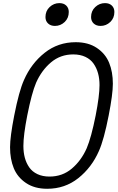

<svg xmlns="http://www.w3.org/2000/svg" viewBox="-20 -1197 752 1228"><path d="M562.5 -1087.9Q562.5 -1127 589.2 -1152Q615.9 -1177.1 651.7 -1177.1Q679 -1177.1 695.3 -1161.5Q711.6 -1145.8 711.6 -1120.4Q711.6 -1081.4 685.2 -1056.3Q658.9 -1031.2 623 -1031.2Q595.7 -1031.2 579.1 -1046.9Q562.5 -1062.5 562.5 -1087.9ZM270.8 -1087.9Q270.8 -1127 297.5 -1152Q324.2 -1177.1 360 -1177.1Q387.4 -1177.1 403.6 -1161.5Q419.9 -1145.8 419.9 -1120.4Q419.9 -1081.4 393.6 -1056.3Q367.2 -1031.2 331.4 -1031.2Q304 -1031.2 287.4 -1046.9Q270.8 -1062.5 270.8 -1087.9ZM616.5 -653Q616.5 -694 607.1 -728.2Q597.7 -762.4 578.5 -790Q559.2 -817.7 526 -833.3Q492.8 -849 448.6 -849Q366.5 -849 306.3 -798.2Q246.1 -747.4 210.9 -668Q182.9 -602.2 154.3 -458.3Q129.6 -332 129.6 -263.7Q129.6 -222.7 138.7 -188.5Q147.8 -154.3 167 -126.6Q186.2 -99 219.4 -83.3Q252.6 -67.7 296.9 -67.7Q378.9 -67.7 439.1 -118.5Q499.3 -169.3 534.5 -248.7Q563.8 -317.7 591.8 -458.3Q616.5 -584.6 616.5 -653ZM281.9 10.4Q201.2 10.4 146.5 -26.4Q91.8 -63.2 68 -121.4Q44.3 -179.7 44.3 -255.2Q44.3 -322.3 71 -458.3Q101.6 -614.6 133.5 -685.5Q179.7 -791 265.3 -859Q350.9 -927.1 464.2 -927.1Q544.9 -927.1 599.6 -890.3Q654.3 -853.5 678.1 -795.2Q701.8 -737 701.8 -661.5Q701.8 -594.4 675.1 -458.3Q644.5 -302.1 612.6 -231.1Q566.4 -125.7 480.8 -57.6Q395.2 10.4 281.9 10.4Z"/></svg>

Font: Monoid
Style: Italic
Weight: 400
Width: 4
Italic angle: -11°
Monospace: yes
Version: Version 0.61